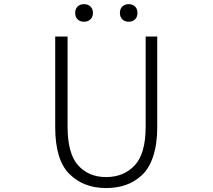

<svg xmlns="http://www.w3.org/2000/svg" viewBox="-20 -907 1040 939"><path d="M499 12.7Q388.7 12.7 319.3 -56.2Q250 -125 250 -285.2V-728.5H310.5V-288.1Q310.5 -155.3 362.3 -98.1Q414.1 -41 499 -41Q585 -41 638.7 -98.1Q692.4 -155.3 692.4 -288.1V-728.5H749V-285.2Q749 -202.1 729 -142.1Q709 -82 672.9 -49.3Q636.7 -16.6 593.8 -2Q550.8 12.7 499 12.7ZM422.4 -812.5Q410.2 -800.8 390.6 -800.8Q371.1 -800.8 359.4 -812.5Q347.7 -824.2 347.7 -843.8Q347.7 -863.3 359.4 -875Q371.1 -886.7 390.6 -886.7Q410.2 -886.7 422.4 -875Q434.6 -863.3 434.6 -843.8Q434.6 -824.2 422.4 -812.5ZM640.6 -812.5Q628.9 -800.8 609.4 -800.8Q589.8 -800.8 578.1 -812.5Q566.4 -824.2 566.4 -843.8Q566.4 -863.3 578.1 -875Q589.8 -886.7 609.4 -886.7Q628.9 -886.7 640.6 -875Q652.3 -863.3 652.3 -843.8Q652.3 -824.2 640.6 -812.5Z"/></svg>

Font: GenEi Gothic M Light
Style: Regular
Weight: 300
Designer: o_tamon (Modified); [Source Han Sans]
Ryoko NISHIZUKA  (kana & ideographs); Paul D. Hunt (Latin, Greek & Cyrillic); Wenl
Version: Version 1.1a;Original Version 1.004